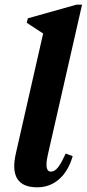

<svg xmlns="http://www.w3.org/2000/svg" viewBox="-20 -785 370 819"><path d="M139 14Q14 14 48 -132L164 -642L94 -688L99 -707L306 -765H330L185 -129Q167 -53 197 -53Q213 -53 227 -70.5Q241 -88 260 -130L290 -119Q272 -56 232.5 -21Q193 14 139 14Z"/></svg>

Font: Platypi SemiBold
Style: Italic
Weight: 600
Italic angle: -13°
Designer: David Sargent
Foundry: Bolt Cutter Type
Version: Version 1.200; ttfautohint (v1.8.4.7-5d5b)